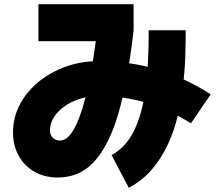

<svg xmlns="http://www.w3.org/2000/svg" viewBox="-20 -790 1040 914"><path d="M255 55Q192 55 144 27.5Q96 0 69 -48.5Q42 -97 42 -160Q42 -230 74 -291.5Q106 -353 162.5 -399.5Q219 -446 292.5 -472.5Q366 -499 449 -499Q522 -499 590.5 -489.5Q659 -480 725 -460.5Q791 -441 855 -411.5Q919 -382 983 -341L889 -203Q836 -236 783 -260.5Q730 -285 676 -301Q622 -317 565.5 -325Q509 -333 449 -333Q402 -333 360 -319.5Q318 -306 286 -283Q254 -260 236 -231Q218 -202 218 -170Q218 -148 231 -134.5Q244 -121 265 -121Q282 -121 298 -133Q314 -145 329 -170Q344 -195 358.5 -233.5Q373 -272 386.5 -324.5Q400 -377 412.5 -444Q425 -511 436 -594H163V-770H616V-646Q602 -523 583.5 -422.5Q565 -322 542 -244.5Q519 -167 489.5 -110.5Q460 -54 425 -17Q390 20 347.5 37.5Q305 55 255 55ZM593 104 511 -52Q543 -69 568.5 -95.5Q594 -122 613.5 -159Q633 -196 647.5 -244Q662 -292 671 -352Q680 -412 684 -485.5Q688 -559 688 -646H864Q864 -592 862 -525Q860 -458 852 -386Q844 -314 827 -242Q810 -170 780 -104.5Q750 -39 704.5 15Q659 69 593 104Z"/></svg>

Font: Murecho Thin Black
Style: Regular
Weight: 900
Version: Version 1.010